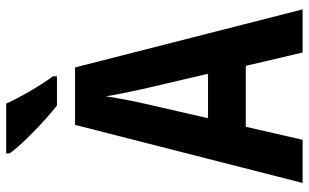

<svg xmlns="http://www.w3.org/2000/svg" viewBox="-204 -770 974 605"><g transform="rotate(-90 282.5 -467.0)"><path d="M253 -774H345V-787C318 -822 276 -895 259 -934H102V-924C121 -893 204 -812 253 -774ZM9 0H145L186 -179H378L420 0H556L373 -717H192ZM213 -298 258 -494C268 -538 276 -579 282 -620C286 -594 293 -558 304 -508L353 -298Z"/></g></svg>

Font: Kathrein 77 Bold Condensed
Style: Regular
Weight: 700
Width: 3
Designer: Lazydogs Typefoundry, based on Open Sans by Ascender Corporation
Foundry: Lazydogs Typefoundry
Version: Version 1.003;PS 001.003;hotconv 1.0.88;makeotf.lib2.5.64775